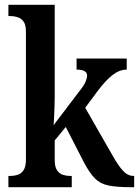

<svg xmlns="http://www.w3.org/2000/svg" viewBox="-20 -780 579 800"><path d="M15 0V-47H25Q39 -47 53.5 -51.5Q68 -56 78 -70.5Q88 -85 88 -116V-648Q88 -677 78 -690.5Q68 -704 53 -708.5Q38 -713 25 -713H15V-760H208V-376Q208 -359 207 -332.5Q206 -306 205 -284Q204 -262 203 -258L310 -399Q331 -425 337 -440.5Q343 -456 343 -465Q343 -490 299 -490V-536H508V-490Q478 -490 449 -467.5Q420 -445 387 -401L335 -331L449 -132Q472 -91 492 -69Q512 -47 536 -47H539V0H527Q467 0 432.5 -7Q398 -14 376 -36Q354 -58 330 -103L254 -251L208 -195V-113Q208 -84 218 -70Q228 -56 242.5 -51.5Q257 -47 271 -47H279V0Z"/></svg>

Font: Noto Serif Khmer Condensed SemiBold
Style: Regular
Weight: 600
Width: 3
Designer: Danh Hong and the Monotype Design Team
Foundry: Monotype Imaging Inc.
Version: Version 2.004; ttfautohint (v1.8.4.7-5d5b)